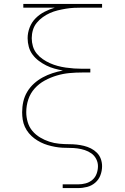

<svg xmlns="http://www.w3.org/2000/svg" viewBox="-20 -755 640 980"><path d="M300 205V186H378Q398 186 417 181Q436 176 451 163.5Q466 151 473 132Q480 113 480 93Q480 74 471 56.5Q462 39 446.5 28Q431 17 412.5 11Q394 5 375 2.5Q356 0 337 0Q318 0 299 -1Q280 -2 261 -5.5Q242 -9 223.5 -14.5Q205 -20 188 -28.5Q171 -37 155.5 -48.5Q140 -60 127.5 -75Q115 -90 107 -107.5Q99 -125 96 -144Q93 -163 93 -182Q93 -182 93 -182Q93 -182 93 -182Q93 -210 99 -236.5Q105 -263 119 -286.5Q133 -310 153.5 -328.5Q174 -347 198 -360Q222 -373 248 -381.5Q274 -390 301 -395Q279 -399 257.5 -405Q236 -411 216 -421Q196 -431 178 -444.5Q160 -458 146.5 -476Q133 -494 127 -516Q121 -538 121 -560Q121 -588 131.5 -615Q142 -642 162 -662Q182 -682 207.5 -695Q233 -708 260 -716H99V-735H501V-716H401Q379 -716 358 -715Q337 -714 316 -710.5Q295 -707 274.5 -702Q254 -697 235 -688.5Q216 -680 198.5 -667.5Q181 -655 167.5 -638.5Q154 -622 148 -601.5Q142 -581 142 -560Q142 -539 148 -518.5Q154 -498 167.5 -481.5Q181 -465 198.5 -453Q216 -441 235 -432.5Q254 -424 274.5 -418.5Q295 -413 316 -410Q337 -407 358 -405.5Q379 -404 401 -404H441V-385H401Q367 -385 334.5 -382Q302 -379 270 -369.5Q238 -360 208.5 -344Q179 -328 157 -303.5Q135 -279 124.5 -247.5Q114 -216 114 -182Q114 -157 121.5 -131.5Q129 -106 145.5 -86.5Q162 -67 184.5 -53.5Q207 -40 231.5 -32Q256 -24 282 -21.5Q308 -19 334 -19Q353 -19 371.5 -17Q390 -15 408.5 -10.5Q427 -6 444 2.5Q461 11 474.5 24.5Q488 38 494.5 56Q501 74 501 93Q501 117 492.5 139.5Q484 162 466 177.5Q448 193 425 199Q402 205 378 205Z"/></svg>

Font: Iosevka Curly Thin Extended
Style: Regular
Weight: 100
Width: 7
Monospace: yes
Designer: Belleve Invis
Foundry: Belleve Invis
Version: Version 11.1.0; ttfautohint (v1.8.3)